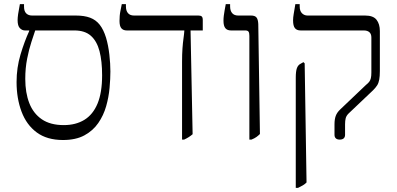

<svg xmlns="http://www.w3.org/2000/svg" viewBox="-20 -667 1915 927"><path d="M284 9Q207 9 157.5 -27.5Q108 -64 84 -128Q60 -192 60 -271Q60 -340 79 -403.5Q98 -467 121 -517V-531H150V-520Q143 -499 131.5 -464Q120 -429 111 -383.5Q102 -338 102 -286Q102 -219 121.5 -169Q141 -119 182 -91Q223 -63 288 -63Q346 -63 387.5 -88.5Q429 -114 451 -167Q473 -220 473 -303Q473 -372 460.5 -420Q448 -468 419 -494Q390 -520 339 -520H100Q87 -520 76 -531Q65 -542 65 -570Q65 -581 67.5 -599Q70 -617 76 -647H96V-635Q96 -613 106.5 -602.5Q117 -592 135 -592H346Q387 -592 415 -581.5Q443 -571 461.5 -547.5Q480 -524 492 -485Q503 -448 508 -403.5Q513 -359 513 -322Q513 -287 509 -242.5Q505 -198 492.5 -154Q480 -110 454.5 -73Q429 -36 387.5 -13.5Q346 9 284 9Z M859 7V-368Q859 -405 861 -433Q863 -461 866 -482Q869 -503 870 -519V-520H592Q575 -520 566 -530.5Q557 -541 557 -566Q557 -578 558 -590.5Q559 -603 562 -617Q565 -631 568 -647H588V-636Q588 -615 598 -603.5Q608 -592 627 -592H938Q949 -592 954 -587.5Q959 -583 959 -570V-520H900L910 -19Q902 -12 892 -5.5Q882 1 869 7Z M1184 7V-494Q1184 -508 1180 -514Q1176 -520 1164 -520H1095Q1077 -520 1068 -531Q1059 -542 1059 -567Q1059 -579 1060.5 -591Q1062 -603 1064.5 -617Q1067 -631 1070 -647H1091V-636Q1091 -615 1101 -603.5Q1111 -592 1130 -592H1192Q1211 -592 1218.5 -582.5Q1226 -573 1227 -551L1235 -20Q1227 -12 1218 -5.5Q1209 1 1194 7Z M1620 7Q1608 7 1601.5 1Q1595 -5 1595 -16V-67Q1595 -91 1601 -107.5Q1607 -124 1623 -139L1747 -257Q1757 -265 1762.5 -272Q1768 -279 1770.5 -289.5Q1773 -300 1773 -317V-486Q1773 -503 1763.5 -511.5Q1754 -520 1736 -520H1431Q1413 -520 1404 -531Q1395 -542 1395 -569Q1395 -582 1398 -599.5Q1401 -617 1406 -647H1427V-636Q1427 -614 1438 -603Q1449 -592 1465 -592H1743Q1782 -592 1798 -571.5Q1814 -551 1814 -517V-324Q1814 -299 1811 -282.5Q1808 -266 1801 -255Q1794 -244 1781 -231L1663 -119Q1652 -108 1649 -96Q1646 -84 1646 -67V-16Q1646 -5 1639.5 1Q1633 7 1620 7ZM1408 240V-292Q1408 -323 1413.5 -338Q1419 -353 1431 -359L1445 -367L1451 -361L1460 214Q1452 222 1442 228Q1432 234 1419 240Z"/></svg>

Font: Noto Serif Hebrew Light
Style: Regular
Weight: 300
Version: Version 2.003